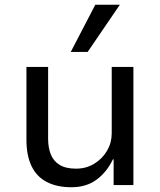

<svg xmlns="http://www.w3.org/2000/svg" viewBox="-20 -777 673 806"><path d="M280 9Q219 9 176.5 -13Q134 -35 112.5 -79.5Q91 -124 91 -190V-496H182V-194Q182 -158 193 -129.5Q204 -101 230 -85Q256 -69 299 -69Q342 -69 376 -90Q410 -111 429.5 -144.5Q449 -178 449 -217V-496H540V0H457V-108H454Q428 -54 385 -22.5Q342 9 280 9ZM277 -559 380 -757H483L348 -559Z"/></svg>

Font: Nunito Sans 7pt
Style: Regular
Weight: 400
Designer: Vernon Adams
Foundry: Vernon Adams
Version: Version 3.101;gftools[0.9.27]